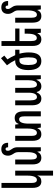

<svg xmlns="http://www.w3.org/2000/svg" viewBox="1312 -2120 1045 3708"><g transform="rotate(-90 1834.0 -266.5)"><path d="M391 236V-495H296V-259C296 -141 267 -76 214 -76C174 -76 154 -106 154 -183V-760H59V-164C59 -40 106 10 183 10C241 10 276 -17 295 -67H298C297 -41 296 -16 296 9V236Z M844 -443C844 -493 834 -525 810 -558C786 -592 776 -611 776 -635C776 -665 785 -681 810 -681C833 -681 843 -666 843 -632H930C930 -716 890 -763 805 -763C740 -763 681 -729 681 -633C681 -596 693 -568 718 -529C739 -499 749 -473 749 -438V-259C749 -141 720 -76 667 -76C627 -76 607 -106 607 -183V-495H512V-164C512 -40 559 10 642 10C697 10 736 -17 755 -67H758L768 0H844Z M1406 -505C1352 -505 1312 -479 1294 -428H1290L1281 -495H1205V-259C1205 -141 1176 -76 1123 -76C1083 -76 1063 -106 1063 -183V-495H968V-164C968 -40 1015 10 1098 10C1153 10 1192 -17 1211 -67H1214L1224 0H1300V-236C1300 -354 1328 -419 1381 -419C1422 -419 1441 -388 1441 -311V0H1537V-331C1537 -456 1489 -505 1406 -505Z M1783 10C1845 10 1881 -26 1903 -79H1911C1923 -31 1954 10 2021 10C2090 10 2126 -35 2145 -83H2150L2161 0H2234V-495H2139V-248C2139 -145 2115 -75 2054 -75C2016 -75 1991 -111 1991 -209V-495H1897V-238C1897 -133 1868 -75 1813 -75C1774 -75 1749 -113 1749 -201V-495H1654V-173C1654 -48 1700 10 1783 10Z M2675 -233C2675 -294 2667 -354 2650 -413H2727V-495H2622C2601 -545 2574 -595 2541 -645L2614 -706L2563 -769L2433 -659L2426 -655C2468 -600 2500 -548 2525 -495H2507C2401 -495 2334 -407 2334 -243C2334 -75 2395 10 2508 10C2622 10 2675 -71 2675 -233ZM2517 -413H2556C2572 -358 2580 -301 2580 -237C2580 -122 2559 -75 2508 -75C2456 -75 2432 -129 2432 -244C2432 -355 2456 -413 2517 -413Z M3132 -312H3037V-259C3037 -141 3008 -78 2955 -78C2915 -78 2895 -107 2895 -184V-413H3136V-495H2895V-760H2800V-164C2800 -40 2847 10 2930 10C2985 10 3024 -17 3043 -67H3046L3056 0H3132Z M3582 -443C3582 -493 3572 -525 3548 -558C3524 -592 3514 -611 3514 -635C3514 -665 3523 -681 3548 -681C3571 -681 3581 -666 3581 -632H3668C3668 -716 3628 -763 3543 -763C3478 -763 3419 -729 3419 -633C3419 -596 3431 -568 3456 -529C3477 -499 3487 -473 3487 -438V-259C3487 -141 3458 -76 3405 -76C3365 -76 3345 -106 3345 -183V-495H3250V-164C3250 -40 3297 10 3380 10C3435 10 3474 -17 3493 -67H3496L3506 0H3582Z"/></g></svg>

Font: Noto Sans Armenian ExtraCondensed Medium
Style: Regular
Weight: 500
Width: 2
Designer: Monotype Design Team
Foundry: Monotype Imaging Inc.
Version: Version 2.008